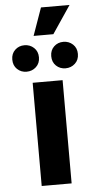

<svg xmlns="http://www.w3.org/2000/svg" viewBox="-61 -961 503 997"><g transform="rotate(-5 190.5 -462.0)"><path d="M141 -780 192 -924H341L244 -780ZM292 -598Q263 -598 243 -617Q223 -636 223 -667Q223 -698 243 -717Q263 -736 292 -736Q321 -736 341.5 -717Q362 -698 362 -667Q362 -636 341.5 -617Q321 -598 292 -598ZM89 -598Q60 -598 40 -617Q20 -636 20 -667Q20 -698 40 -717Q60 -736 89 -736Q118 -736 138.5 -717Q159 -698 159 -667Q159 -636 138.5 -617Q118 -598 89 -598ZM115 0V-538H271V0Z"/></g></svg>

Font: Montserrat Z
Style: Bold
Weight: 700
Designer: Julieta Ulanovsky
Foundry: Julieta Ulanovsky
Version: Version 8.000